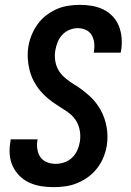

<svg xmlns="http://www.w3.org/2000/svg" viewBox="-20 -763 540 791"><path d="M201 8Q175 8 149.5 4Q124 0 101 -10.5Q78 -21 60.5 -38.5Q43 -56 32.5 -78.5Q22 -101 20 -127Q18 -153 23 -180L24 -189H135L134 -184Q131 -166 134 -147.5Q137 -129 147 -115Q157 -101 174 -94.5Q191 -88 209 -88Q227 -88 245 -94Q263 -100 277 -113.5Q291 -127 298.5 -144Q306 -161 309 -179Q313 -204 308 -228.5Q303 -253 289.5 -271.5Q276 -290 256 -303.5Q236 -317 216 -329.5Q196 -342 178 -357Q160 -372 145 -390Q130 -408 119 -429Q108 -450 102 -473.5Q96 -497 94.5 -522Q93 -547 97 -572Q101 -596 110.5 -619Q120 -642 134.5 -662.5Q149 -683 169.5 -699Q190 -715 212.5 -725Q235 -735 259.5 -739Q284 -743 308 -743Q334 -743 358.5 -739Q383 -735 405.5 -724Q428 -713 444.5 -695.5Q461 -678 470 -655Q479 -632 481 -606.5Q483 -581 479 -555L477 -546H366L367 -551Q370 -569 368 -586.5Q366 -604 357.5 -618.5Q349 -633 333.5 -640Q318 -647 300 -647Q283 -647 266 -640Q249 -633 236.5 -619.5Q224 -606 217.5 -589.5Q211 -573 208 -556Q204 -533 208 -510Q212 -487 224 -469Q236 -451 253.5 -437.5Q271 -424 290 -412H291Q322 -392 349 -367.5Q376 -343 394 -311Q412 -279 419 -241Q426 -203 420 -163Q416 -139 406.5 -115.5Q397 -92 381 -71Q365 -50 344 -34.5Q323 -19 299 -9Q275 1 250 4.5Q225 8 201 8Z"/></svg>

Font: Iosevka Oblique
Style: Bold
Weight: 700
Italic angle: -9°
Monospace: yes
Designer: Belleve Invis
Foundry: Belleve Invis
Version: Version 32.5.0; ttfautohint (v1.8.4)